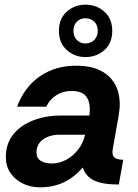

<svg xmlns="http://www.w3.org/2000/svg" viewBox="-20 -789 589 821"><path d="M151 12Q111 12 78 -4Q45 -20 25 -49Q5 -78 5 -117Q5 -175 37 -214.5Q69 -254 122.5 -274.5Q176 -295 240 -295H362Q363 -303 363.5 -309.5Q364 -316 364 -323Q364 -358 346.5 -379Q329 -400 285 -400Q250 -400 221.5 -382.5Q193 -365 178 -333H53Q74 -389 110.5 -428Q147 -467 196.5 -487.5Q246 -508 306 -508Q367 -508 408 -488Q449 -468 470.5 -431Q492 -394 492 -342Q492 -331 490.5 -318.5Q489 -306 487 -292L463 -157Q462 -153 461.5 -147Q461 -141 461 -138Q461 -120 473 -113Q485 -106 507 -106L488 0Q417 0 381 -18Q345 -36 334 -73Q310 -45 282 -26Q254 -7 221.5 2.5Q189 12 151 12ZM200 -90Q233 -90 262.5 -105.5Q292 -121 313.5 -148.5Q335 -176 344 -213H234Q208 -213 185.5 -204.5Q163 -196 149.5 -179Q136 -162 136 -137Q136 -113 154 -101.5Q172 -90 200 -90ZM345 -545Q299 -545 265.5 -575Q232 -605 232 -657Q232 -709 265.5 -739Q299 -769 345 -769Q393 -769 426.5 -739Q460 -709 460 -657Q460 -605 426.5 -575Q393 -545 345 -545ZM345 -603Q368 -603 383 -618Q398 -633 398 -657Q398 -682 383 -696.5Q368 -711 345 -711Q324 -711 309 -696.5Q294 -682 294 -657Q294 -633 309 -618Q324 -603 345 -603Z"/></svg>

Font: Rethink Sans
Style: Bold Italic
Weight: 700
Italic angle: -10°
Designer: The Rethink Sans project authors (Hans Thiessen). DM Sans designed by Colophon Foundry.
Foundry: Rethink Communications LLC
Version: Version 1.001